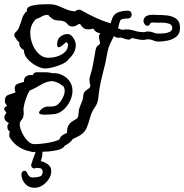

<svg xmlns="http://www.w3.org/2000/svg" viewBox="-80 -683 877 914"><path d="M81 41H78Q71 41 65 38Q36 33 10.5 17Q-15 1 -33 -27Q-36 -33 -36 -41Q-36 -49 -33 -56Q-45 -65 -45 -78Q-45 -86 -42.5 -90.5Q-40 -95 -37 -97Q-46 -101 -52.5 -107.5Q-59 -114 -59 -126Q-59 -129 -57 -134Q-55 -139 -50 -144V-145L-49 -146Q-53 -151 -56.5 -155.5Q-60 -160 -60 -164Q-60 -173 -46 -179Q-50 -184 -53.5 -189.5Q-57 -195 -57 -202Q-57 -225 -41 -231Q-25 -237 -9 -242L-6 -243Q-10 -252 -10 -262Q-10 -278 3 -283.5Q16 -289 34 -293V-295Q34 -315 47 -321.5Q60 -328 76 -325Q81 -339 94 -339H140Q153 -339 173 -334L176 -335Q210 -335 237.5 -311.5Q265 -288 265 -250Q265 -226 252.5 -200.5Q240 -175 218.5 -157.5Q197 -140 171 -139Q167 -139 156 -138Q145 -137 134 -137Q123 -137 114.5 -139Q106 -141 106 -147Q106 -153 117 -163Q126 -171 134 -173.5Q142 -176 149 -176H165Q169 -176 173 -176.5Q177 -177 181 -178Q198 -183 213 -207Q228 -231 228 -250Q228 -262 221 -274Q215 -274 212 -279Q207 -284 195.5 -289Q184 -294 170 -297Q141 -296 115.5 -280Q90 -264 64 -253Q59 -251 50.5 -231.5Q42 -212 36.5 -190.5Q31 -169 32 -158Q32 -155 32.5 -152Q33 -149 33 -147Q33 -124 23.5 -113.5Q14 -103 14 -92Q14 -76 23 -55.5Q32 -35 46 -18.5Q60 -2 74 2Q78 3 81 3Q84 3 88 3H93Q109 3 142 -2Q175 -7 202 -18Q207 -32 217 -39Q227 -46 239 -50V-51Q239 -76 247 -88Q255 -100 265.5 -106Q276 -112 284 -117.5Q292 -123 293 -133Q294 -157 299 -171.5Q304 -186 309.5 -198Q315 -210 316 -223Q317 -242 326 -249.5Q335 -257 343.5 -262.5Q352 -268 349 -280Q346 -291 346 -302Q346 -305 346 -308Q346 -311 347 -314Q359 -352 363.5 -379.5Q368 -407 375 -445Q377 -457 383 -463Q389 -469 393 -472L397 -475Q395 -486 393 -494Q391 -502 391 -508Q391 -517 398 -524Q388 -526 379 -531Q370 -536 365 -546V-547Q359 -546 353.5 -544.5Q348 -543 343 -543Q325 -543 317 -550Q309 -557 301 -569Q293 -569 285.5 -563Q278 -557 264 -557Q252 -557 246 -563Q240 -569 234 -576Q218 -585 205.5 -585Q193 -585 181 -588Q169 -591 152 -609Q151 -611 150.5 -611Q150 -611 149 -612Q130 -612 117.5 -604Q105 -596 93 -593Q82 -585 73 -567Q64 -549 64 -526Q64 -499 75 -471.5Q86 -444 105.5 -426Q125 -408 150 -408Q189 -408 216.5 -425.5Q244 -443 244 -471Q244 -473 241.5 -477Q239 -481 237 -483Q235 -483 228 -476.5Q221 -470 213 -464Q205 -458 199 -458Q192 -458 192 -471Q192 -473 192 -476Q192 -479 193 -482Q195 -501 210.5 -511Q226 -521 241 -521Q253 -521 262 -511.5Q271 -502 276 -490Q281 -478 281 -471Q281 -449 271.5 -432Q262 -415 248 -403L246 -400Q236 -387 215 -377.5Q194 -368 171.5 -362.5Q149 -357 134 -357Q117 -357 92.5 -370Q68 -383 50.5 -403Q33 -423 34 -444Q23 -450 16.5 -459.5Q10 -469 12 -482Q1 -488 -4 -501Q-12 -506 -12 -516Q-12 -524 -4 -531.5Q4 -539 8 -546Q19 -573 25.5 -595Q32 -617 48 -630Q47 -640 52.5 -646.5Q58 -653 76 -657Q94 -661 113.5 -662Q133 -663 151 -663Q178 -663 198 -654.5Q218 -646 237 -638Q256 -630 278 -629Q286 -637 297 -637Q303 -637 307 -634Q346 -612 377.5 -597.5Q409 -583 446 -572Q447 -574 448 -577Q449 -580 450 -583Q458 -614 479.5 -623Q501 -632 528 -632Q538 -632 542.5 -626.5Q547 -621 547 -614Q547 -607 542.5 -601Q538 -595 528 -595Q501 -595 493 -587Q493 -585 491 -581Q487 -571 485.5 -562.5Q484 -554 482 -548L501 -541L519 -543Q541 -543 561 -536.5Q581 -530 602 -530Q609 -530 613.5 -531.5Q618 -533 625 -533Q639 -533 650 -528Q661 -523 674 -523Q683 -523 698.5 -524Q714 -525 727 -531Q740 -537 740 -550Q740 -565 725.5 -570Q711 -575 694 -575Q677 -575 667 -575Q663 -575 659 -575.5Q655 -576 650 -576Q643 -576 637 -574Q631 -560 622 -560Q615 -560 609 -567.5Q603 -575 603 -584Q603 -593 610.5 -601.5Q618 -610 636 -612Q644 -613 652 -612.5Q660 -612 667 -612Q689 -612 714.5 -609.5Q740 -607 758.5 -594Q777 -581 777 -550Q777 -523 760 -509Q743 -495 719 -490Q695 -485 674 -485Q661 -485 649.5 -490.5Q638 -496 625 -496Q618 -496 613.5 -494.5Q609 -493 602 -493Q588 -493 574 -496.5Q560 -500 546 -502Q540 -492 527 -495Q512 -498 497 -504Q494 -504 491 -503.5Q488 -503 485 -503Q473 -503 462 -511Q453 -493 444.5 -475Q436 -457 432 -437Q422 -379 408 -327.5Q394 -276 388 -218Q386 -192 371.5 -172Q357 -152 350 -127Q341 -94 333 -75.5Q325 -57 310.5 -45.5Q296 -34 266 -21Q265 -19 263 -16.5Q261 -14 258 -11Q248 1 229 10Q225 18 211 25.5Q197 33 152 38Q136 39 121 39.5Q106 40 93 40H88ZM84 211Q56 211 39 191Q22 171 22 147Q22 139 26.5 134.5Q31 130 36 130Q46 130 50 142Q59 162 74 162Q88 162 105.5 158.5Q123 155 123 136Q123 125 117 120.5Q111 116 91 116Q88 119 83 119Q77 119 72 113.5Q67 108 69 99Q73 86 76.5 76Q80 66 84 56Q86 51 88 45Q90 39 91 33Q94 22 105 22Q111 22 116 25.5Q121 29 120 37Q122 41 122 46Q122 57 119.5 66.5Q117 76 114 84Q132 88 148 99.5Q164 111 164 131Q164 151 152 169.5Q140 188 122 199.5Q104 211 84 211Z"/></svg>

Font: RU Serius
Style: Regular
Weight: 400
Designer: Robert E. Leuschke
Foundry: Robert E. Leuschke
Version: Version 1.011; ttfautohint (v1.8.3)